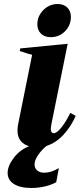

<svg xmlns="http://www.w3.org/2000/svg" viewBox="-20 -724 397 956"><path d="M166 -603Q166 -644 196 -674Q226 -704 267 -704Q298 -704 315.5 -686Q333 -668 333 -640Q333 -598 304 -568.5Q275 -539 233 -539Q202 -539 184 -556.5Q166 -574 166 -603ZM152 95Q152 113 165 124.5Q178 136 201 136Q234 136 273 113L260 183Q238 196 204.5 204Q171 212 137 212Q80 212 49 192Q18 172 18 137Q18 102 48.5 62Q79 22 125 4Q99 -3 83 -22.5Q67 -42 67 -75Q67 -88 70 -104L140 -451Q126 -454 78 -470L81 -483L317 -506L237 -111Q233 -91 233 -82Q233 -61 248 -61Q264 -61 287.5 -91.5Q311 -122 330 -162L357 -147Q333 -93 296 -53Q259 -13 213 2Q190 19 171 46Q152 73 152 95Z"/></svg>

Font: Trirong ExtraBold
Style: Italic
Weight: 800
Italic angle: -12°
Designer: Katatrad Team
Foundry: CadsonDemak
Version: Version 1.001